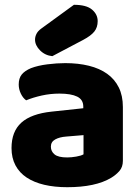

<svg xmlns="http://www.w3.org/2000/svg" viewBox="-20 -764 584 800"><path d="M260 -108Q277 -108 297.5 -111.5Q318 -115 328 -121V-201L256 -195Q228 -193 210 -183Q192 -173 192 -153Q192 -133 207.5 -120.5Q223 -108 260 -108ZM252 -501Q306 -501 350.5 -490Q395 -479 426.5 -456.5Q458 -434 475 -399.5Q492 -365 492 -318V-94Q492 -68 477.5 -51.5Q463 -35 443 -23Q378 16 260 16Q207 16 164.5 6Q122 -4 91.5 -24Q61 -44 44.5 -75Q28 -106 28 -147Q28 -216 69 -253Q110 -290 196 -299L327 -313V-320Q327 -349 301.5 -361.5Q276 -374 228 -374Q190 -374 154 -366Q118 -358 89 -346Q76 -355 67 -373.5Q58 -392 58 -412Q58 -438 70.5 -453.5Q83 -469 109 -480Q138 -491 177.5 -496Q217 -501 252 -501ZM288 -744Q340 -744 363.5 -724Q387 -704 387 -676Q387 -650 373 -632.5Q359 -615 327 -598L198 -530Q168 -533 147 -554Q126 -575 126 -599Q126 -611 132 -623Q138 -635 152 -645Z"/></svg>

Font: Baloo Chettan
Style: Regular
Weight: 400
Designer: Maithili Shingre and Ek Type
Foundry: Ek Type
Version: Version 1.443;PS 1.000;hotconv 16.6.51;makeotf.lib2.5.65220;